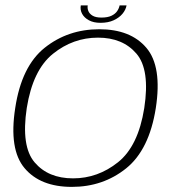

<svg xmlns="http://www.w3.org/2000/svg" viewBox="-20 -708 683 732"><path d="M254 4.5Q373 4.5 461 -66.2Q549 -137 574 -296Q598.5 -454.5 538.2 -525.5Q478 -596.5 358.5 -596.5Q239 -596.5 150.5 -526Q62 -455.5 38 -296Q13.5 -138 73.8 -66.8Q134 4.5 254 4.5ZM258.5 -28Q164 -28 112 -89Q60 -150 82 -296Q105 -441 181.8 -502.8Q258.5 -564.5 353.5 -564.5Q448 -564.5 500.2 -503.5Q552.5 -442.5 530 -296Q507 -151 430 -89.5Q353 -28 258.5 -28ZM363 -621Q392.5 -621 413.5 -630.8Q434.5 -640.5 447 -655.5Q459.5 -670.5 462.5 -687.5H436Q434 -676.5 426.8 -665.8Q419.5 -655 405 -648Q390.5 -641 366.5 -641Q345 -641 333 -648.2Q321 -655.5 316.8 -666Q312.5 -676.5 314.5 -687.5H288Q285 -670.5 293 -655.5Q301 -640.5 318.8 -630.8Q336.5 -621 363 -621Z"/></svg>

Font: Anybody SemiExpanded ExtraLight
Style: Italic
Weight: 250
Width: 6
Italic angle: -10°
Version: Version 1.113;gftools[0.9.25]